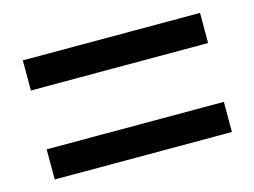

<svg xmlns="http://www.w3.org/2000/svg" viewBox="-58 -630 685 517"><g transform="rotate(-15 285.0 -371.0)"><path d="M38 -537H532V-453H38ZM532 -289V-205H38V-289Z"/></g></svg>

Font: Kinto Sans Med
Style: Regular
Weight: 500
Designer: Authors: Ryoko NISHIZUKA  (kana & ideographs); Paul D. Hunt (Latin, Greek & Cyrillic); Wenlong ZHANG  (bopomofo); Sandol
Foundry: Adobe Systems Incorporated, ookami Inc.
Version: Version 0.001